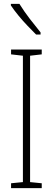

<svg xmlns="http://www.w3.org/2000/svg" viewBox="-20 -1020 272 989"><path d="M195 -51H37V-76L98 -82V-733L37 -740V-765H195V-740L135 -733V-82L195 -76ZM80 -1000Q105 -960 133.5 -923Q162 -886 189 -853V-842H166Q147 -861 122.5 -886.5Q98 -912 75 -940Q52 -968 36 -992V-1000Z"/></svg>

Font: Noto Sans Tamil UI ExtraCondensed ExtraLight
Style: Regular
Weight: 200
Width: 2
Designer: Jelle Bosma - Monotype Design Team
Foundry: Monotype Imaging Inc.
Version: Version 2.004; ttfautohint (v1.8.4.7-5d5b)